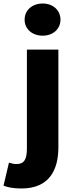

<svg xmlns="http://www.w3.org/2000/svg" viewBox="-80 -851 422 1092"><path d="M42 221C202 221 252 113 252 -13V-569H73V-7C73 55 58 82 14 82C0 82 -14 79 -29 74L-60 205C-36 214 -7 221 42 221ZM163 -648C221 -648 264 -686 264 -739C264 -793 221 -831 163 -831C103 -831 60 -793 60 -739C60 -686 103 -648 163 -648Z"/></svg>

Font: Noto Sans T Chinese Black
Style: Bold
Weight: 900
Designer: Ryoko NISHIZUKA (kana & ideographs); Paul D. Hunt (Latin, Greek & Cyrillic); Wenlong ZHANG (bopomofo); Sandoll Communica
Foundry: Adobe Systems Incorporated
Version: Version 1.000;PS 1;hotconv 1.0.78;makeotf.lib2.5.61930